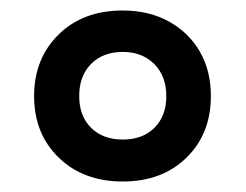

<svg xmlns="http://www.w3.org/2000/svg" viewBox="-20 -744 468 366"><path d="M214 -398Q139 -398 92 -443.5Q45 -489 45 -561Q45 -632 91.5 -678Q138 -724 214 -724Q264 -724 302 -703Q340 -682 361 -645.5Q382 -609 382 -561Q382 -489 335.5 -443.5Q289 -398 214 -398ZM214 -478Q252 -478 274.5 -500.5Q297 -523 297 -561Q297 -599 274 -622Q251 -645 214 -645Q176 -645 153.5 -622Q131 -599 131 -561Q131 -523 153.5 -500.5Q176 -478 214 -478Z"/></svg>

Font: Noto Sans Tamil SemiBold
Style: Regular
Weight: 600
Designer: Jelle Bosma - Monotype Design Team
Foundry: Monotype Imaging Inc.
Version: Version 2.004; ttfautohint (v1.8.4.7-5d5b)